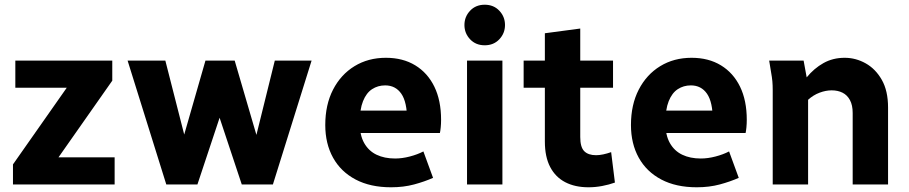

<svg xmlns="http://www.w3.org/2000/svg" viewBox="-20 -782 3855 814"><path d="M35 -85 263 -410H45V-525H456V-440L228 -115H466V0H35Z M521 -525H681L779 -141L741 -142L851 -525H975L1087 -142L1050 -141L1145 -525H1301L1137 0H1005L888 -352H934L817 0H685Z M1359 -252Q1359 -338 1392 -402Q1425 -466 1483 -501.5Q1541 -537 1616 -537Q1688 -537 1740.5 -505Q1793 -473 1821.5 -414.5Q1850 -356 1850 -274Q1850 -257 1848.5 -242Q1847 -227 1845 -218H1466V-313H1737L1706 -272Q1706 -349 1681.5 -384.5Q1657 -420 1613 -420Q1582 -420 1557.5 -404Q1533 -388 1519 -353Q1505 -318 1505 -262Q1505 -209 1524 -175.5Q1543 -142 1576.5 -126Q1610 -110 1655 -110Q1685 -110 1717.5 -118.5Q1750 -127 1775 -140L1816 -28Q1780 -12 1735.5 0Q1691 12 1638 12Q1550 12 1487.5 -21Q1425 -54 1392 -113.5Q1359 -173 1359 -252Z M1960 0V-525H2110V0ZM1949 -676Q1949 -711 1973 -736.5Q1997 -762 2035 -762Q2073 -762 2097 -736.5Q2121 -711 2121 -676Q2121 -641 2097 -615.5Q2073 -590 2035 -590Q1997 -590 1973 -615.5Q1949 -641 1949 -676Z M2200 -410V-525H2290V-641L2440 -661V-525H2579V-410H2440V-201Q2440 -158 2457 -141Q2474 -124 2507 -124Q2521 -124 2537.5 -127.5Q2554 -131 2571 -137L2587 -8Q2562 1 2533 6.5Q2504 12 2475 12Q2418 12 2376.5 -9.5Q2335 -31 2312.5 -74Q2290 -117 2290 -182V-410Z M2655 -252Q2655 -338 2688 -402Q2721 -466 2779 -501.5Q2837 -537 2912 -537Q2984 -537 3036.5 -505Q3089 -473 3117.5 -414.5Q3146 -356 3146 -274Q3146 -257 3144.5 -242Q3143 -227 3141 -218H2762V-313H3033L3002 -272Q3002 -349 2977.5 -384.5Q2953 -420 2909 -420Q2878 -420 2853.5 -404Q2829 -388 2815 -353Q2801 -318 2801 -262Q2801 -209 2820 -175.5Q2839 -142 2872.5 -126Q2906 -110 2951 -110Q2981 -110 3013.5 -118.5Q3046 -127 3071 -140L3112 -28Q3076 -12 3031.5 0Q2987 12 2934 12Q2846 12 2783.5 -21Q2721 -54 2688 -113.5Q2655 -173 2655 -252Z M3241 -525H3387L3400 -454Q3431 -492 3471 -514.5Q3511 -537 3561 -537Q3608 -537 3650 -513.5Q3692 -490 3718.5 -443.5Q3745 -397 3745 -326V0H3595V-303Q3595 -336 3583.5 -357.5Q3572 -379 3552 -389Q3532 -399 3506 -399Q3481 -399 3454.5 -389Q3428 -379 3406 -359V0H3256V-400Q3256 -421 3254.5 -437.5Q3253 -454 3249 -476Z"/></svg>

Font: Radio Canada
Style: Regular
Weight: 400
Designer: Charles Daoud, Etienne Aubert Bonn, Alexandre Saumier Demers, Jacques Le Bailly
Foundry: Radio-Canada
Version: Version 2.104;gftools[0.9.28.dev5+ged2979d]